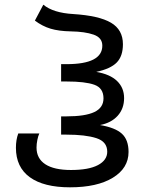

<svg xmlns="http://www.w3.org/2000/svg" viewBox="-20 -790 629 820"><path d="M48 -159Q48 -193 58 -220H148Q143 -210 139.5 -192.5Q136 -175 136 -160Q136 -113 173.5 -88.5Q211 -64 283 -64Q359 -64 398.5 -85Q438 -106 438 -142Q438 -185 391.5 -200Q345 -215 264 -215H241V-293H264Q344 -293 383 -311.5Q422 -330 422 -370Q422 -414 383 -428Q344 -442 264 -442H241V-516H264Q417 -516 417 -595Q417 -629 380 -642Q343 -655 282 -656Q231 -657 196 -667.5Q161 -678 129 -702L165 -770Q207 -735 293 -730Q403 -723 454 -693Q505 -663 505 -601Q505 -550 478.5 -523Q452 -496 391 -483Q450 -473 480 -444Q510 -415 510 -371Q510 -326 482.5 -295.5Q455 -265 407 -256Q472 -245 500.5 -219Q529 -193 529 -141Q529 -72 462 -31Q395 10 279 10Q167 10 107.5 -33Q48 -76 48 -159Z"/></svg>

Font: Noto Sans Georgian
Style: Regular
Weight: 400
Designer: Monotype Design team
Foundry: Monotype Imaging Inc.
Version: Version 1.000